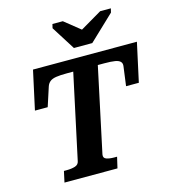

<svg xmlns="http://www.w3.org/2000/svg" viewBox="-134 -1054 1037 1162"><g transform="rotate(-15 384.5 -473.0)"><path d="M391 -772H506L663 -921L669 -946H602L425 -842L499 -841L368 -946H303L297 -921ZM236 -104 350 -635H310Q268 -635 242.5 -631Q217 -627 203.5 -616Q190 -605 184 -587L145 -467H65L118 -710H769L716 -467H636L652 -587Q655 -605 645 -616Q635 -627 611 -631Q587 -635 544 -635H504L391 -105Q387 -83 406 -76Q425 -69 455 -69H473L457 0H125L140 -69H157Q188 -69 210 -76Q232 -83 236 -104Z"/></g></svg>

Font: Roboto Serif 20pt SemiBold
Style: Italic
Weight: 600
Italic angle: -10°
Version: Version 1.007